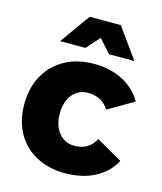

<svg xmlns="http://www.w3.org/2000/svg" viewBox="-114 -846 791 936"><g transform="rotate(15 281.0 -378.0)"><path d="M417 -346Q399 -373 372.5 -387.5Q346 -402 311 -402Q279 -402 254.5 -385.5Q230 -369 216.5 -339Q203 -309 203 -269Q203 -229 216.5 -199Q230 -169 254.5 -152Q279 -135 311 -135Q347 -135 373.5 -150Q400 -165 417 -197L548 -122Q516 -61 452 -27.5Q388 6 302 6Q219 6 156 -28Q93 -62 58.5 -124Q24 -186 24 -268Q24 -352 59 -414.5Q94 -477 157 -511.5Q220 -546 304 -546Q385 -546 448 -513.5Q511 -481 546 -421ZM222 -762H379L488 -610H360L255 -728H347L241 -610H113Z"/></g></svg>

Font: Alexandria
Style: Bold
Weight: 700
Designer: Mohamed Gaber
Foundry: Kief Type Foundry
Version: Version 5.100